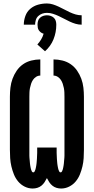

<svg xmlns="http://www.w3.org/2000/svg" viewBox="-20 -1077 540 1105"><path d="M168 8Q144 8 122 -3Q100 -14 84.5 -32.5Q69 -51 60 -73.5Q51 -96 45.5 -119.5Q40 -143 38.5 -167Q37 -191 37 -215V-520Q37 -546 40 -572.5Q43 -599 52 -623.5Q61 -648 76 -670Q91 -692 112.5 -707Q134 -722 160 -728.5Q186 -735 212 -735V-642Q199 -642 188 -635Q177 -628 170 -617.5Q163 -607 159 -595Q155 -583 152.5 -570.5Q150 -558 149.5 -545.5Q149 -533 149 -520V-215Q149 -209 149 -203.5Q149 -198 149 -192.5Q149 -187 149 -181Q149 -175 149.5 -169.5Q150 -164 150.5 -158.5Q151 -153 151.5 -147Q152 -141 152.5 -135.5Q153 -130 154 -124.5Q155 -119 156 -113.5Q157 -108 158.5 -102.5Q160 -97 163 -91Q166 -85 171 -85Q177 -85 180 -91.5Q183 -98 184.5 -103.5Q186 -109 187 -115Q188 -121 189 -126.5Q190 -132 190.5 -138Q191 -144 191.5 -150Q192 -156 192.5 -162Q193 -168 193 -173.5Q193 -179 193.5 -185Q194 -191 194 -197Q194 -203 194 -209Q194 -215 194 -221V-228H306V-221Q306 -215 306 -209Q306 -203 306 -197Q306 -191 306.5 -185Q307 -179 307 -173.5Q307 -168 307.5 -162Q308 -156 308.5 -150Q309 -144 309.5 -138Q310 -132 311 -126.5Q312 -121 313 -115Q314 -109 315.5 -103.5Q317 -98 320 -91.5Q323 -85 329 -85Q334 -85 337 -91Q340 -97 341.5 -102.5Q343 -108 344 -113.5Q345 -119 346 -124.5Q347 -130 347.5 -135.5Q348 -141 348.5 -147Q349 -153 349.5 -158.5Q350 -164 350.5 -169.5Q351 -175 351 -181Q351 -187 351 -192.5Q351 -198 351 -203.5Q351 -209 351 -215V-520Q351 -533 350.5 -545.5Q350 -558 347.5 -570.5Q345 -583 341 -595Q337 -607 330 -617.5Q323 -628 312 -635Q301 -642 288 -642V-735Q314 -735 340 -728.5Q366 -722 387.5 -707Q409 -692 424 -670Q439 -648 448 -623.5Q457 -599 460 -572.5Q463 -546 463 -520V-215Q463 -191 461.5 -167Q460 -143 454.5 -119.5Q449 -96 440 -73.5Q431 -51 415.5 -32.5Q400 -14 378 -3Q356 8 332 8Q318 8 305 4Q292 0 281.5 -8.5Q271 -17 263.5 -28.5Q256 -40 250 -52Q244 -40 236.5 -28.5Q229 -17 218.5 -8.5Q208 0 195 4Q182 8 168 8ZM117 -935Q117 -960 126 -985Q135 -1010 154.5 -1026.5Q174 -1043 199 -1050Q224 -1057 250 -1057Q268 -1057 285 -1051.5Q302 -1046 318 -1038.5Q334 -1031 350 -1022.5Q366 -1014 382 -1006.5Q398 -999 415 -994Q432 -989 450 -989V-935Q432 -935 415 -940Q398 -945 382 -952.5Q366 -960 350 -968.5Q334 -977 318 -984.5Q302 -992 285 -997.5Q268 -1003 250 -1003Q236 -1003 223 -998.5Q210 -994 200 -984.5Q190 -975 186 -961.5Q182 -948 182 -935ZM239 -782 195 -821Q207 -834 216.5 -849.5Q226 -865 231 -883Q223 -885 216 -890Q209 -895 204 -902Q199 -909 197.5 -917.5Q196 -926 196 -935Q196 -946 199 -956.5Q202 -967 210 -974.5Q218 -982 228.5 -985.5Q239 -989 250 -989Q261 -989 271.5 -985.5Q282 -982 290 -974.5Q298 -967 301 -956.5Q304 -946 304 -935Q304 -913 300 -892Q296 -871 288 -851Q280 -831 267.5 -813.5Q255 -796 239 -782Z"/></svg>

Font: Iosevka Curly Heavy
Style: Regular
Weight: 900
Monospace: yes
Designer: Belleve Invis
Foundry: Belleve Invis
Version: Version 22.1.2; ttfautohint (v1.8.4)